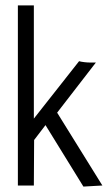

<svg xmlns="http://www.w3.org/2000/svg" viewBox="-20 -685 415 709"><path d="M288 4 358 0 191 -269 334 -454H315C300 -454 283 -456 272 -459L105 -247V-665H46V0H105L106 -168L148 -223Z"/></svg>

Font: Inconsolata Condensed Thin
Style: Regular
Weight: 100
Width: 3
Monospace: yes
Designer: Raph Levien, Cyreal, Brenton Simpson
Foundry: Raph Levien, Cyreal, Google
Version: Version 3.100